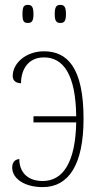

<svg xmlns="http://www.w3.org/2000/svg" viewBox="-20 -756 402 786"><path d="M227 -662C243 -662 250 -670 250 -698C250 -728 243 -736 227 -736C211 -736 204 -728 204 -698C204 -670 211 -662 227 -662ZM94 -662C110 -662 117 -670 117 -698C117 -728 110 -736 94 -736C77 -736 72 -728 72 -698C72 -670 77 -662 94 -662ZM155 10C260 10 322 -80 322 -270C322 -480 255 -546 160 -546C86 -546 32 -497 32 -445C32 -425 46 -416 66 -415C66 -467 92 -521 160 -521C238 -521 290 -453 292 -280H117V-255H292C289 -90 237 -15 155 -15C89 -15 59 -55 59 -105C40 -103 30 -91 30 -70C30 -25 80 10 155 10Z"/></svg>

Font: Noto Serif ExtraCondensed Thin
Style: Regular
Weight: 100
Width: 2
Designer: Monotype Design Team
Foundry: Monotype Imaging Inc.
Version: Version 2.013